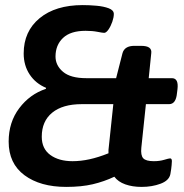

<svg xmlns="http://www.w3.org/2000/svg" viewBox="-20 -727 722 754"><path d="M240 7Q138 7 76 -39Q14 -85 14 -171Q14 -247 55.5 -302Q97 -357 160 -378L161 -382Q120 -399 96.5 -434.5Q73 -470 73 -517Q73 -604 135.5 -655.5Q198 -707 305 -707Q331 -707 359 -704.5Q387 -702 407 -694.5Q427 -687 427 -672Q427 -659 421 -641.5Q415 -624 406 -611Q397 -598 389 -598Q383 -598 363 -602Q343 -606 316 -606Q257 -606 227.5 -578Q198 -550 198 -505Q198 -470 227.5 -445Q257 -420 319 -420H436L461 -518Q469 -547 508 -547H533Q557 -547 566.5 -539.5Q576 -532 574 -518L564 -420H655Q682 -420 677 -377L675 -361Q671 -318 644 -318H553L535 -147Q532 -117 542.5 -105.5Q553 -94 584 -94Q607 -94 625 -99.5Q643 -105 648 -105Q655 -105 655 -94Q655 -92 654 -78.5Q653 -65 649 -43Q644 -18 610.5 -5.5Q577 7 536 7Q500 7 472 -3Q444 -13 429 -33Q389 -14 344.5 -3.5Q300 7 240 7ZM265 -94Q297 -94 331.5 -101.5Q366 -109 406 -125Q406 -131 406 -138L425 -318H301Q226 -318 185 -284.5Q144 -251 144 -190Q144 -143 177.5 -118.5Q211 -94 265 -94Z"/></svg>

Font: Asap Semi Expanded Semi Expanded SemiBold
Style: Italic
Weight: 600
Width: 6
Italic angle: -6°
Designer: Pablo Cosgaya
Foundry: Omnibus-Type
Version: Version 3.001; ttfautohint (v1.8.4.7-5d5b)